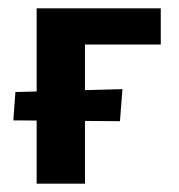

<svg xmlns="http://www.w3.org/2000/svg" viewBox="-20 -441 430 461"><path d="M68 0V-421H184V0ZM128 -334V-421H366V-334ZM268 -150 12 -152 17 -220 274 -227Z"/></svg>

Font: Ysabeau
Style: Bold
Weight: 700
Designer: Christian Thalmann (Catharsis Fonts)
Version: Version 2.000;gftools[0.9.27.dev2+g8671c4b]